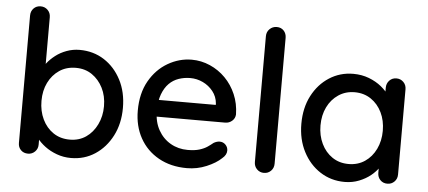

<svg xmlns="http://www.w3.org/2000/svg" viewBox="-50 -850 2162 970"><g transform="rotate(5 1030.5 -365.0)"><path d="M335 -538Q405 -538 459.5 -503Q514 -468 546 -406.5Q578 -345 578 -265Q578 -185 546 -123Q514 -61 460 -25.5Q406 10 338 10Q300 10 266 -2.5Q232 -15 206 -34.5Q180 -54 163.5 -76Q147 -98 143 -117L170 -130V-43Q170 -22 155.5 -7.5Q141 7 120 7Q98 7 84 -7Q70 -21 70 -43V-689Q70 -711 84 -725.5Q98 -740 120 -740Q141 -740 155.5 -725.5Q170 -711 170 -689V-408L154 -417Q157 -436 173 -456.5Q189 -477 213.5 -496Q238 -515 269.5 -526.5Q301 -538 335 -538ZM324 -446Q276 -446 240.5 -422Q205 -398 185 -357.5Q165 -317 165 -265Q165 -213 185 -171.5Q205 -130 240.5 -106Q276 -82 324 -82Q371 -82 406 -106Q441 -130 461.5 -172Q482 -214 482 -265Q482 -317 461.5 -357.5Q441 -398 406 -422Q371 -446 324 -446Z M926 10Q844 10 782.5 -24.5Q721 -59 687.5 -119.5Q654 -180 654 -258Q654 -346 689.5 -408.5Q725 -471 782.5 -504.5Q840 -538 904 -538Q952 -538 996.5 -518.5Q1041 -499 1075 -464.5Q1109 -430 1129 -383.5Q1149 -337 1150 -282Q1149 -262 1134 -249Q1119 -236 1099 -236H711L687 -321H1063L1044 -303V-328Q1041 -363 1020 -389.5Q999 -416 968.5 -430.5Q938 -445 904 -445Q874 -445 846 -435.5Q818 -426 797 -405Q776 -384 763 -349.5Q750 -315 750 -264Q750 -209 773 -168Q796 -127 835 -104.5Q874 -82 922 -82Q958 -82 982 -89.5Q1006 -97 1022 -108Q1038 -119 1050 -129Q1066 -138 1080 -138Q1098 -138 1110 -125.5Q1122 -113 1122 -96Q1122 -74 1100 -56Q1073 -30 1025.5 -10Q978 10 926 10Z M1366 -51Q1366 -29 1351.5 -14.5Q1337 0 1316 0Q1295 0 1280.5 -14.5Q1266 -29 1266 -51V-689Q1266 -711 1281 -725.5Q1296 -740 1317 -740Q1339 -740 1352.5 -725.5Q1366 -711 1366 -689Z M1942 -534Q1963 -534 1977.5 -519.5Q1992 -505 1992 -483V-51Q1992 -29 1977.5 -14.5Q1963 0 1942 0Q1920 0 1906 -14.5Q1892 -29 1892 -51V-123L1912 -120Q1912 -102 1897.5 -80Q1883 -58 1858 -37.5Q1833 -17 1799 -3.5Q1765 10 1726 10Q1657 10 1602 -25.5Q1547 -61 1515 -123Q1483 -185 1483 -264Q1483 -345 1515 -406.5Q1547 -468 1601.5 -503Q1656 -538 1723 -538Q1766 -538 1802.5 -524Q1839 -510 1866 -488Q1893 -466 1908 -441.5Q1923 -417 1923 -395L1892 -392V-483Q1892 -504 1906 -519Q1920 -534 1942 -534ZM1738 -82Q1785 -82 1820.5 -106Q1856 -130 1876 -171.5Q1896 -213 1896 -264Q1896 -316 1876 -357Q1856 -398 1820.5 -422Q1785 -446 1738 -446Q1692 -446 1656 -422Q1620 -398 1600 -357Q1580 -316 1580 -264Q1580 -213 1600 -171.5Q1620 -130 1655.5 -106Q1691 -82 1738 -82Z"/></g></svg>

Font: Quicksand SemiBold
Style: Regular
Weight: 600
Designer: Andrew Paglinawan
Foundry: Andrew Paglinawan
Version: Version 3.004